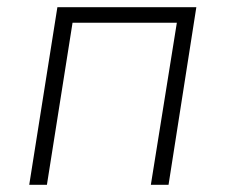

<svg xmlns="http://www.w3.org/2000/svg" viewBox="-20 -512 625 532"><path d="M61 0 139 -492H524L447 0H398L470 -449H181L110 0Z"/></svg>

Font: Nunito Sans 7pt SemiCondensed ExtraLight
Style: Italic
Weight: 250
Width: 4
Italic angle: -9°
Designer: Vernon Adams
Foundry: Vernon Adams
Version: Version 3.101;gftools[0.9.27]